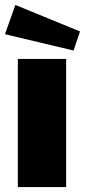

<svg xmlns="http://www.w3.org/2000/svg" viewBox="-22 -755 343 775"><path d="M40 -735 -2 -617 275 -551 301 -628ZM245 -517H50V0H245Z"/></svg>

Font: United Sans Black
Style: Regular
Weight: 900
Designer: Pablo Impallari, Rodrigo Fuenzalida (Modified by Dan O. Williams)
Version: Version 1.000;PS 001.000;hotconv 1.0.88;makeotf.lib2.5.64775